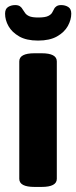

<svg xmlns="http://www.w3.org/2000/svg" viewBox="-23 -735 301 757"><path d="M113 2Q53 2 53 -30V-493Q53 -525 113 -525H141Q201 -525 201 -493V-30Q201 2 141 2ZM127 -575Q81 -575 52.5 -591.5Q24 -608 10.5 -632Q-3 -656 -3 -681Q-3 -700 9 -707.5Q21 -715 37 -715Q49 -715 56 -710Q63 -705 67 -697Q71 -692 75.5 -684.5Q80 -677 91.5 -671.5Q103 -666 128 -666Q155 -666 167 -672Q179 -678 183 -686Q187 -694 190 -699Q193 -706 200 -710.5Q207 -715 218 -715Q234 -715 246 -707.5Q258 -700 258 -681Q258 -657 244.5 -632.5Q231 -608 202 -591.5Q173 -575 127 -575Z"/></svg>

Font: Asap Condensed VF Beta
Style: Regular
Weight: 400
Designer: Pablo Cosgaya
Foundry: Omnibus-Type
Version: Version 1.008